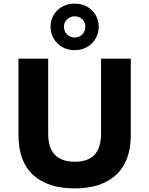

<svg xmlns="http://www.w3.org/2000/svg" viewBox="-20 -1029 824 1060"><path d="M392 11Q243 11 162.5 -63.5Q82 -138 82 -283V-705H246V-292Q246 -212 283.5 -174Q321 -136 392 -136Q466 -136 502 -174.5Q538 -213 538 -292V-705H702V-283Q702 -139 621.5 -64Q541 11 392 11ZM392 -752Q354 -752 324 -769Q294 -786 276.5 -816Q259 -846 259 -881Q259 -918 276.5 -947Q294 -976 324 -992.5Q354 -1009 392 -1009Q430 -1009 460 -992.5Q490 -976 507.5 -947Q525 -918 525 -881Q525 -845 507.5 -815.5Q490 -786 460 -769Q430 -752 392 -752ZM392 -822Q417 -822 434 -839Q451 -856 451 -882Q451 -907 434 -923Q417 -939 392 -939Q368 -939 350.5 -922.5Q333 -906 333 -882Q333 -856 350 -839Q367 -822 392 -822Z"/></svg>

Font: Nunito Sans 7pt ExtraBold
Style: Regular
Weight: 800
Designer: Vernon Adams
Foundry: Vernon Adams
Version: Version 3.101;gftools[0.9.27]